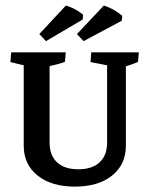

<svg xmlns="http://www.w3.org/2000/svg" viewBox="-20 -675 546 703"><path d="M253.9 8.3Q168.5 8.3 117.7 -32.2Q66.9 -72.8 66.9 -141.1L161.6 -152.8Q161.6 -106 189 -80.6Q216.3 -55.2 266.6 -55.2Q317.4 -55.2 344.7 -80.6Q372.1 -106 372.1 -152.8L440.9 -141.1Q440.9 -72.8 390.4 -32.2Q339.8 8.3 253.9 8.3ZM66.9 -141.1V-476.6H161.6V-152.8ZM66.9 -399.4V-470.2L77.6 -433.1L18.1 -447.8L21 -483.4H220.7L217.8 -448.7Q207.5 -444.3 189.5 -439.7Q171.4 -435.1 148.4 -429.7L161.6 -470.2V-399.4ZM440.9 -141.1 372.1 -152.8V-476.6H440.9ZM372.1 -399.4V-470.2L383.8 -433.6L311.5 -447.8L314 -483.4H488.3L485.4 -448.7Q464.4 -438.5 429.2 -429.2L440.9 -470.2V-399.4ZM148.4 -524.4 124 -550.3 221.2 -654.8Q258.8 -643.1 284.2 -621.1L282.7 -603.5ZM286.1 -524.4 261.7 -550.3 360.4 -654.8Q400.4 -641.6 427.7 -616.7L425.8 -599.1Z"/></svg>

Font: Markazi Text Medium
Style: Regular
Weight: 500
Designer: Borna Izadpanah (Arabic designer), Fiona Ross (Arabic design director) and Florian Runge (Latin designer)
Foundry: Borna Izadpanah and Florian Runge
Version: Version 1.001